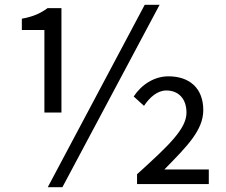

<svg xmlns="http://www.w3.org/2000/svg" viewBox="-20 -767 943 800"><path d="M165 -298H236V-733H178C148 -711 119 -698 71 -689V-642H165ZM179 13H240L645 -747H583ZM551 0H850V-61H665C758 -156 827 -224 827 -308C827 -400 769 -449 682 -449C623 -449 570 -415 537 -365L580 -326C604 -362 636 -390 673 -390C725 -390 757 -354 757 -298C757 -231 686 -163 551 -41Z"/></svg>

Font: Source Han Sans CN Regular
Style: Regular
Weight: 400
Designer: Ryoko NISHIZUKA (kana & ideographs); Paul D. Hunt (Latin, Greek & Cyrillic); Wenlong ZHANG (bopomofo); Sandoll Communica
Foundry: Adobe Systems Incorporated
Version: Version 1.004;PS 1.004;hotconv 1.0.82;makeotf.lib2.5.63406